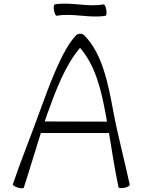

<svg xmlns="http://www.w3.org/2000/svg" viewBox="-20 -1015 768 1048"><path d="M290 -929C378 -945 468 -914 556 -929C562 -930 563 -945 560 -962C557 -979 551 -992 545 -991C457 -975 367 -1006 279 -991C273 -990 272 -975 275 -958C278 -941 284 -928 290 -929ZM110 9C141 -86 173 -195 203 -289H575C591 -190 606 -91 627 7C628 12 643 13 660 10C676 6 689 -1 688 -7C660 -139 624 -271 599 -404C571 -554 540 -722 440 -822C434 -828 426 -831 417 -831C409 -831 401 -828 395 -822C321 -747 250 -553 197 -407C149 -274 87 -119 50 -9C49 -4 61 4 77 9C94 14 108 14 110 9ZM238 -393C284 -520 335 -658 417 -754C502 -655 532 -524 556 -396C559 -381 561 -366 564 -351L224 -352C229 -366 233 -380 238 -393Z"/></svg>

Font: Nupuram ExtraLight
Style: Regular
Weight: 200
Designer: Santhosh Thottingal (santhosh.thottingal@gmail.com)
Foundry: SMC
Version: Version 1.000